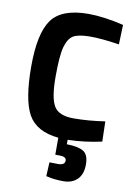

<svg xmlns="http://www.w3.org/2000/svg" viewBox="-100 -755 743 1059"><g transform="rotate(10 271.5 -225.5)"><path d="M409.2 212.4Q379.9 241.2 332 241.2Q284.2 241.2 248 232.9L233.9 230L237.8 151.9Q268.6 152.8 286.1 152.8Q324.2 152.8 324.2 127Q324.2 105 286.1 105H262.2V9.8Q138.2 -2.4 92.3 -84Q46.9 -166 46.9 -351.6Q46.9 -537.1 102.5 -614.3Q158.2 -691.4 307.1 -691.9Q393.1 -691.9 505.9 -665L502 -555.2Q298.8 -586.4 244.1 -552.7Q216.3 -535.2 202.6 -486.3Q189 -437.5 189 -318.8Q189 -200.7 216.3 -155.3Q243.2 -109.9 326.2 -109.9Q409.2 -109.9 502 -124L504.9 -11.2Q410.6 9.8 314.9 12.2V37.1Q379.4 38.1 408.7 56.2Q438 74.2 438 128.9Q438 183.6 409.2 212.4Z"/></g></svg>

Font: TitilliumWeb-Bold
Style: Bold
Weight: 700
Version: Version 1.001;PS 57.000;hotconv 1.0.70;makeotf.lib2.5.55311